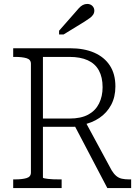

<svg xmlns="http://www.w3.org/2000/svg" viewBox="-20 -955 712 975"><path d="M354 -326 525 0H646V-44H635Q615 -44 599 -47.5Q583 -51 570.5 -61.5Q558 -72 547 -90L408 -347ZM198 -53V-666H333Q388 -666 425.5 -649Q463 -632 482 -597.5Q501 -563 501 -512Q501 -466 483 -429.5Q465 -393 428 -373Q391 -353 333 -353H182L185 -311H354Q361 -311 367 -312Q373 -313 380 -315Q387 -317 394 -320Q446 -330 484.5 -356Q523 -382 544.5 -422.5Q566 -463 566 -516Q566 -579 538 -622Q510 -665 458.5 -687.5Q407 -710 335 -710H47V-666H57Q92 -666 114.5 -659.5Q137 -653 137 -631V-79Q137 -57 114.5 -50.5Q92 -44 57 -44H47V0H293V-44H280Q265 -44 250.5 -44.5Q236 -45 224 -46.5Q212 -48 205 -49.5Q198 -51 198 -53ZM360 -890 280 -799V-780H303L409 -845Q424 -855 435.5 -863Q447 -871 453 -880.5Q459 -890 459 -901Q459 -915 449 -925Q439 -935 423 -935Q411 -935 400.5 -929.5Q390 -924 380.5 -913.5Q371 -903 360 -890Z"/></svg>

Font: Roboto Serif SemiCondensed ExtraLight
Style: Regular
Weight: 250
Width: 4
Designer: Greg Gazdowicz
Foundry: Commercial Type
Version: Version 1.007